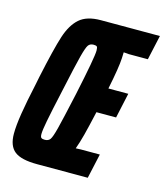

<svg xmlns="http://www.w3.org/2000/svg" viewBox="-105 -768 731 849"><g transform="rotate(15 261.0 -344.0)"><path d="M10 -104Q10 -141 19 -197.5Q28 -254 47 -341Q49 -350 54 -376Q83 -512 102 -570.5Q121 -629 154.5 -658.5Q188 -688 252 -688H522L497 -575H410L386 -577Q386 -560 385 -550Q383 -507 362 -405H453L428 -290H338Q322 -219 312 -180.5Q302 -142 291 -112Q300 -113 314 -113H401L376 0H144Q71 0 40.5 -24Q10 -48 10 -104ZM230 -344Q268 -522 268 -553Q268 -568 264 -571.5Q260 -575 249 -575Q233 -575 225 -564Q217 -553 205.5 -509Q194 -465 168 -344Q145 -240 136.5 -195.5Q128 -151 128 -134Q128 -120 133 -116.5Q138 -113 149 -113Q165 -113 173 -124Q181 -135 192 -178Q203 -221 230 -344Z"/></g></svg>

Font: Saira Ultra Condensed ExtraBold
Style: Italic
Weight: 800
Width: 1
Italic angle: -12°
Designer: Hector Gatti with collaboration of the Omnibus-Type team
Foundry: Omnibus-Type
Version: Version 1.001; ttfautohint (v1.8)